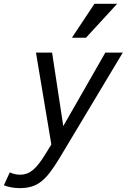

<svg xmlns="http://www.w3.org/2000/svg" viewBox="-110 -786 659 999"><path d="M-59.1 110.8Q-48.3 116.2 -34.4 119.6Q-20.5 123 -4.9 123Q13.2 123 29.5 117.2Q45.9 111.3 61.8 98.1Q77.6 85 94.2 63.2Q110.8 41.5 129.9 9.8L157.2 -34.2L77.1 -512.2H161.1L219.2 -129.9L438 -512.2H528.8L198.2 39.1Q172.4 81.5 150.1 110.8Q127.9 140.1 104.5 158.4Q81.1 176.8 54 184.8Q26.9 192.9 -7.8 192.9Q-19 192.9 -30.5 191.7Q-42 190.4 -52.7 188.5Q-63.5 186.5 -73 183.8Q-82.5 181.2 -89.8 178.2ZM337.4 -589.8H264.2L381.3 -766.1H499.5Z"/></svg>

Font: Lorenzo Sans
Style: Italic
Weight: 400
Italic angle: -12°
Foundry: Intel Corporation
Version: Version 1.00; ttfautohint (v1.5)